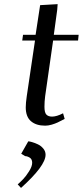

<svg xmlns="http://www.w3.org/2000/svg" viewBox="-20 -608 402 932"><path d="M65.9 287.1Q79.1 275.4 92.5 261.5Q106 247.6 121.1 223.6Q136.2 199.7 136.2 182.1Q136.2 164.6 124.3 157.2Q112.3 149.9 102.1 149.9L83 138.2L117.2 78.1Q122.6 78.1 134.8 81.5Q147 85 162.6 92Q178.2 99.1 189.7 112.5Q201.2 126 201.2 143.1Q201.2 196.8 82 304.2ZM87.9 -411.1 91.8 -439H152.8L174.8 -583L259.8 -587.9L257.8 -561L241.2 -439H361.8L358.9 -411.1H237.8L199.2 -141.1Q195.8 -115.2 195.8 -89.8Q195.8 -61.5 205.1 -51.8Q214.4 -42 232.9 -42Q254.9 -42 286.1 -58.1L293.9 -30.8Q271.5 -19 259.5 -13.4Q247.6 -7.8 231 -2.9Q214.4 2 199.2 2Q155.3 2 130.1 -19.8Q105 -41.5 105 -86.9Q105 -107.9 109.9 -141.1L149.9 -411.1Z"/></svg>

Font: Dehuti Alt
Style: Bold-Italic
Weight: 700
Version: Version 1.2